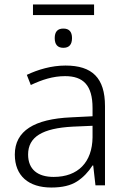

<svg xmlns="http://www.w3.org/2000/svg" viewBox="-20 -837 576 867"><path d="M128.9 -816.9V-769H404.8V-816.9ZM266.1 -708C240.2 -708 227.1 -693.8 227.1 -665C227.1 -635.7 240.2 -621.1 266.1 -621.1C292 -621.1 305.2 -635.7 305.2 -665C305.2 -693.8 292 -708 266.1 -708ZM275.9 -541C211.9 -541 151.9 -522.9 101.1 -499L119.1 -453.1C169.9 -477.1 219.2 -493.2 273.9 -493.2C355.5 -493.2 397.9 -452.6 397.9 -349.1V-312L300.8 -307.1C135.3 -299.8 46.9 -246.1 46.9 -139.2C46.9 -43 108.9 9.8 211.9 9.8C261.2 9.8 299.8 0.5 327.6 -17.6C355.5 -35.6 378.9 -60.1 397.9 -89.8H400.9L411.1 0H454.1V-357.9C454.1 -484.9 396.5 -541 275.9 -541ZM397.9 -269V-216.8C396.5 -105 333 -38.1 222.2 -38.1C149.9 -38.1 106.9 -72.3 106.9 -139.2C106.9 -219.2 171.9 -257.8 308.1 -265.1Z"/></svg>

Font: Noto Reveo Sans
Style: Regular
Weight: 300
Designer: Monotype Design Team
Foundry: Monotype Imaging Inc.
Version: Version 2.007